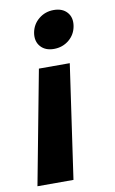

<svg xmlns="http://www.w3.org/2000/svg" viewBox="-85 -600 497 828"><g transform="rotate(-10 164.0 -186.0)"><path d="M10.3 182.1 104.5 -316.4H239.7L168 182.1ZM183.6 -388.7Q146 -388.7 125.5 -411.9Q105 -435.1 110.8 -471.7Q117.2 -508.3 145.3 -531.2Q173.3 -554.2 210.9 -554.2Q249 -554.2 269.3 -531.2Q289.6 -508.3 283.7 -471.7Q277.8 -435.1 249.8 -411.9Q221.7 -388.7 183.6 -388.7Z"/></g></svg>

Font: Inter 16pt
Style: Bold Italic
Weight: 700
Italic angle: -9.3988°
Version: Version 4.001;git-66647c0bb